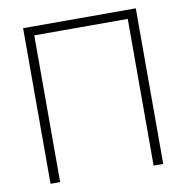

<svg xmlns="http://www.w3.org/2000/svg" viewBox="-81 -806 858 884"><g transform="rotate(-10 348.0 -364.0)"><path d="M611.3 -727.5V0H566.4V-686H129.4V0H84.5V-727.5Z"/></g></svg>

Font: Inter 28pt ExtraLight
Style: Regular
Weight: 250
Designer: Rasmus Andersson
Foundry: rsms
Version: Version 4.001;git-66647c0bb